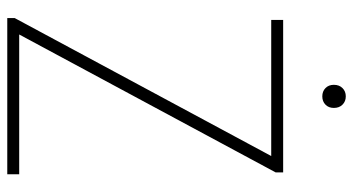

<svg xmlns="http://www.w3.org/2000/svg" viewBox="-236 -712 948 515"><g transform="rotate(90 237.5 -454.0)"><path d="M28 0V-20L398 -708H33V-740H442V-720L72 -32H447V0ZM238 -845Q224.5 -845 215.8 -853.5Q207 -862 207 -876Q207 -890.5 215.8 -899.2Q224.5 -908 238 -908Q251.5 -908 260.2 -899.2Q269 -890.5 269 -876Q269 -862 260.2 -853.5Q251.5 -845 238 -845Z"/></g></svg>

Font: Encode Sans Condensed Thin
Style: Regular
Weight: 100
Width: 3
Designer: Multiple Designers
Foundry: Impallari Type
Version: Version 3.000; ttfautohint (v1.8.3) -l 8 -r 50 -G 200 -x 14 